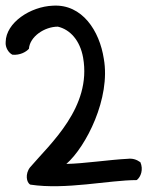

<svg xmlns="http://www.w3.org/2000/svg" viewBox="-63 -641 558 677"><path d="M44 10C169 29 321 -6 419 -6C434 -17 443 -44 432 -69C418 -79 404 -83 387 -81C324 -78 232 -64 171 -63C240 -123 328 -295 303 -434C288 -532 227 -627 124 -621C44 -618 -42 -561 -43 -493C-45 -473 -32 -454 -19 -448C7 -446 28 -457 39 -469C42 -512 94 -547 141 -547C184 -537 219 -499 230 -438C261 -263 114 -134 43 -51C25 -28 30 3 44 10Z"/></svg>

Font: Snowfall
Style: OpObl
Weight: 400
Designer: Jasper
Foundry: Cannot Into Space Fonts
Version: Version 0.9